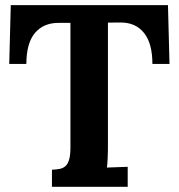

<svg xmlns="http://www.w3.org/2000/svg" viewBox="-20 -720 690 740"><path d="M627.4 -700.2 633.3 -473.6H567.4Q567.4 -553.2 534.7 -593.5Q502 -633.8 443.8 -633.3L396 -632.8V-164.1Q396 -150.4 395.8 -137.2Q395.5 -124 395 -112.1Q394.5 -100.1 393.8 -90.3Q393.1 -80.6 392.1 -74.2L472.2 -77.1V0H180.2V-65.9Q196.8 -66.4 210.2 -69.1Q223.6 -71.8 232.7 -80.1Q241.7 -88.4 246.6 -105.5Q251.5 -122.6 251.5 -152.8V-631.8H205.1Q147.9 -631.8 115 -593.3Q82 -554.7 81.5 -473.6H15.6L21.5 -700.2Z"/></svg>

Font: Parastoo FD
Style: Bold-FD
Weight: 700
Foundry: Saber Rastikerdar (saber.rastikerdar@gmail.com)
Version: Version 2.0.1